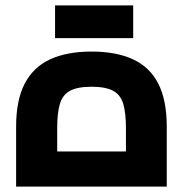

<svg xmlns="http://www.w3.org/2000/svg" viewBox="-20 -695 641 715"><path d="M40 0V-223Q40 -322 72 -383.5Q104 -445 166.5 -474Q229 -503 321 -503Q413 -503 475.5 -474Q538 -445 569.5 -383.5Q601 -322 601 -223V0ZM193 -63 121 -131H520L449 -63V-218Q449 -274 439 -308Q429 -342 401 -357Q373 -372 321 -372Q269 -372 241 -357Q213 -342 203 -308Q193 -274 193 -218ZM185 -553V-675H339V-553ZM322 -553V-675H476V-553Z"/></svg>

Font: Cairo ExtraBold
Style: Regular
Weight: 800
Designer: Mohamed Gaber, Accademia di Belle Arti di Urbino
Foundry: Kief Type Foundry, Accademia di Belle Arti di Urbino
Version: Version 3.117